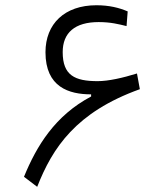

<svg xmlns="http://www.w3.org/2000/svg" viewBox="-20 -723 626 746"><path d="M124.5 2.9C184.1 -148.9 274.9 -287.1 523.4 -376.5L512.2 -437.5C457 -420.4 401.4 -407.7 359.4 -407.7C270.5 -407.7 223.6 -430.2 223.6 -520.5C223.6 -595.7 271 -637.2 363.3 -637.2C410.2 -637.2 441.9 -628.9 471.7 -621.6L476.1 -678.7C442.9 -692.9 404.3 -702.6 354.5 -702.6C231 -702.6 156.7 -630.4 156.7 -520C156.7 -384.3 248 -356.4 334 -356.4V-348.1C193.8 -273.9 122.1 -155.8 73.2 -36.1Z"/></svg>

Font: Cascadia Code PL Light
Style: Regular
Weight: 300
Monospace: yes
Designer: Aaron Bell
Foundry: Saja Typeworks
Version: Version 2404.023